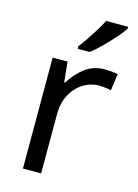

<svg xmlns="http://www.w3.org/2000/svg" viewBox="-117 -831 646 896"><g transform="rotate(15 206.5 -383.0)"><path d="M335 -546Q350 -546 367.5 -544.5Q385 -543 398 -540L387 -459Q374 -462 358.5 -464Q343 -466 329 -466Q288 -466 252 -443.5Q216 -421 194.5 -380.5Q173 -340 173 -286V0H85V-536H157L167 -438H171Q197 -482 238 -514Q279 -546 335 -546ZM388 -756Q376 -738 351 -709.5Q326 -681 297.5 -652.5Q269 -624 245 -606H187V-618Q202 -637 219.5 -663Q237 -689 254 -716.5Q271 -744 282 -766H388Z"/></g></svg>

Font: Noto Sans Glagolitic
Style: Regular
Weight: 400
Designer: Monotype Design Team
Foundry: Monotype Imaging Inc.
Version: Version 2.004; ttfautohint (v1.8.4.7-5d5b)